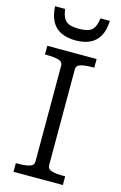

<svg xmlns="http://www.w3.org/2000/svg" viewBox="-138 -987 657 1045"><g transform="rotate(15 190.5 -464.5)"><path d="M152 -85V-625Q152 -647 128 -654Q104 -661 67 -661H51V-710H329V-661H314Q277 -661 253 -654Q229 -647 229 -625V-85Q229 -63 253 -56Q277 -49 314 -49H329V0H51V-49H67Q104 -49 128 -56Q152 -63 152 -85ZM191 -778Q239 -778 272.5 -794Q306 -810 324.5 -843.5Q343 -877 345 -929H292Q288 -897 277.5 -878Q267 -859 246.5 -851.5Q226 -844 192 -844Q159 -844 138.5 -851.5Q118 -859 107.5 -878Q97 -897 93 -929H36Q39 -877 57.5 -843.5Q76 -810 110 -794Q144 -778 191 -778Z"/></g></svg>

Font: Roboto Serif 20pt Light
Style: Regular
Weight: 300
Version: Version 1.008